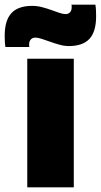

<svg xmlns="http://www.w3.org/2000/svg" viewBox="-77 -797 429 817"><path d="M39 0V-547H237V0ZM-54 -597Q-56 -610 -56.5 -622Q-57 -634 -57 -645Q-57 -710 -28.5 -741Q0 -772 60 -772Q81 -772 102 -766.5Q123 -761 141 -754.5Q159 -748 175 -742.5Q191 -737 202 -737Q210 -737 216 -740.5Q222 -744 225 -750.5Q228 -757 228 -765Q228 -768 228 -771.5Q228 -775 227 -777H329Q331 -764 331.5 -751.5Q332 -739 332 -728Q332 -662 303.5 -631.5Q275 -601 216 -601Q197 -601 177 -606.5Q157 -612 137.5 -619Q118 -626 101 -631.5Q84 -637 74 -637Q61 -637 54 -629Q47 -621 47 -609Q47 -607 47 -603.5Q47 -600 48 -597Z"/></svg>

Font: Georama ExtraBold
Style: Regular
Weight: 800
Designer: Jean-Baptiste Levee
Foundry: Production Type
Version: Version 1.001